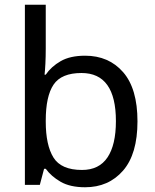

<svg xmlns="http://www.w3.org/2000/svg" viewBox="-20 -780 655 810"><path d="M173 -575Q173 -541 171.5 -511.5Q170 -482 168 -465H173Q196 -499 236 -522Q276 -545 339 -545Q439 -545 499.5 -475.5Q560 -406 560 -268Q560 -130 499 -60Q438 10 339 10Q276 10 236 -13Q196 -36 173 -68H166L148 0H85V-760H173ZM324 -472Q239 -472 206 -423Q173 -374 173 -271V-267Q173 -168 205.5 -115.5Q238 -63 326 -63Q398 -63 433.5 -116Q469 -169 469 -269Q469 -472 324 -472Z"/></svg>

Font: Noto Kufi Arabic
Style: Regular
Weight: 400
Designer: Monotype Design Team, David Williams, Khaled Hosny
Foundry: Google LLC
Version: Version 2.109; ttfautohint (v1.8.4.7-5d5b)